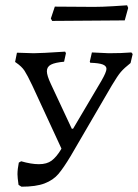

<svg xmlns="http://www.w3.org/2000/svg" viewBox="-20 -699 521 725"><path d="M481 -495 473 -461Q449 -442 436.5 -427.5Q424 -413 402 -376L247 -110Q220 -65 200.5 -42Q181 -19 148.5 -6.5Q116 6 61 6L50 -1Q46 -29 46 -41Q46 -60 51 -85L60 -90Q98 -79 127 -79Q157 -79 175 -92.5Q193 -106 210 -134L212 -138L102 -376Q83 -416 72.5 -432Q62 -448 40 -463L37 -465L44 -500L107 -498Q134 -498 226 -504L229 -498L222 -466Q188 -463 172.5 -455Q157 -447 157 -430Q157 -414 172 -382L251 -213H256L363 -394Q382 -427 382 -439Q382 -450 368 -455.5Q354 -461 321 -462L319 -466L327 -501L391 -498Q440 -498 476 -501ZM451 -622 315 -621 177 -620 172 -629 187 -674 335 -673Q365 -673 406 -675.5Q447 -678 460 -679L464 -669Z"/></svg>

Font: Alegreya SC
Style: Italic
Weight: 400
Italic angle: -7°
Designer: Juan Pablo del Peral
Foundry: Huerta Tipografica
Version: Version 2.007; ttfautohint (v1.6)